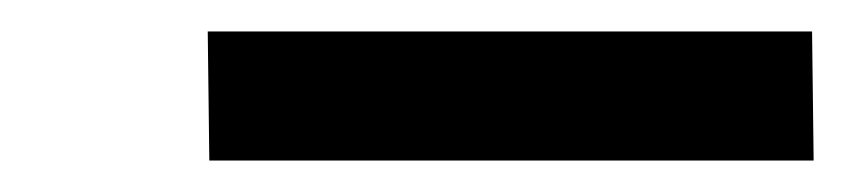

<svg xmlns="http://www.w3.org/2000/svg" viewBox="-20 -731 540 122"><path d="M113 -629 112 -711H496L497 -629Z"/></svg>

Font: Iosevka Term Curly Extrabold
Style: Italic
Weight: 800
Italic angle: -9°
Designer: Belleve Invis
Foundry: Belleve Invis
Version: Version 32.3.0